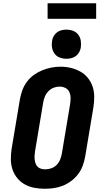

<svg xmlns="http://www.w3.org/2000/svg" viewBox="-20 -1158 640 1186"><path d="M256 8Q224 8 192 2Q160 -4 133 -19Q106 -34 86.5 -58Q67 -82 57 -112Q47 -142 47 -174.5Q47 -207 52 -240L103 -545Q108 -573 118 -600.5Q128 -628 146 -652.5Q164 -677 189 -695Q214 -713 241.5 -724Q269 -735 297 -740.5Q325 -746 354 -746Q387 -746 418 -738.5Q449 -731 476 -716Q503 -701 522.5 -677Q542 -653 552 -623Q562 -593 562 -560.5Q562 -528 557 -495L506 -190Q501 -162 491 -134.5Q481 -107 463 -83Q445 -59 420.5 -40.5Q396 -22 368.5 -11Q341 0 312.5 4Q284 8 256 8ZM259 -112Q278 -112 297 -118.5Q316 -125 330 -139.5Q344 -154 351.5 -172.5Q359 -191 362 -209L413 -514Q416 -534 416 -553Q416 -572 408.5 -589Q401 -606 384.5 -614.5Q368 -623 348 -623Q329 -623 311 -616Q293 -609 279 -594.5Q265 -580 257.5 -562Q250 -544 247 -526L196 -221Q194 -208 193.5 -195Q193 -182 194.5 -170Q196 -158 200.5 -146.5Q205 -135 213.5 -127Q222 -119 234 -115.5Q246 -112 259 -112ZM390 -795Q369 -795 349 -802.5Q329 -810 317 -826.5Q305 -843 301.5 -864Q298 -885 302 -907Q304 -922 312 -935.5Q320 -949 332.5 -958.5Q345 -968 360.5 -971.5Q376 -975 390 -975Q412 -975 431.5 -967.5Q451 -960 463.5 -943.5Q476 -927 479 -906Q482 -885 479 -863Q476 -848 468.5 -834.5Q461 -821 448 -811.5Q435 -802 420 -798.5Q405 -795 390 -795ZM574 -1042H274V-1138H574Z"/></svg>

Font: Iosevka Curly Heavy Extended
Style: Italic
Weight: 900
Width: 7
Italic angle: -9°
Monospace: yes
Designer: Belleve Invis
Foundry: Belleve Invis
Version: Version 11.1.0; ttfautohint (v1.8.3)